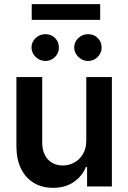

<svg xmlns="http://www.w3.org/2000/svg" viewBox="-20 -904 622 931"><path d="M398.4 -530.3H522.5V0H402.3V-93.8H396.5Q377.4 -47.9 336.2 -20.5Q294.9 6.8 237.3 6.8Q185.1 6.8 145 -16.6Q105 -40 82.5 -85Q60.1 -129.9 59.6 -192.4V-530.3H184.6V-211.9Q184.6 -178.7 197 -153.6Q209.5 -128.4 232.2 -115Q254.9 -101.6 285.2 -101.6Q313.5 -101.6 339.6 -115.5Q365.7 -129.4 382.1 -156.7Q398.4 -184.1 398.4 -222.7ZM132.8 -673.8Q132.8 -691.4 142.1 -706.3Q151.4 -721.2 166.7 -729.7Q182.1 -738.3 200.2 -738.3Q228 -738.3 246.8 -719.7Q265.6 -701.2 265.6 -673.8Q265.6 -656.2 257.1 -641.4Q248.5 -626.5 233.4 -617.4Q218.3 -608.4 200.2 -608.4Q182.6 -608.4 167 -617.4Q151.4 -626.5 142.1 -641.6Q132.8 -656.7 132.8 -673.8ZM339.8 -673.8Q339.8 -691.4 349.1 -706.3Q358.4 -721.2 373.8 -729.7Q389.2 -738.3 407.2 -738.3Q435.1 -738.3 453.9 -719.7Q472.7 -701.2 472.7 -673.8Q472.7 -656.2 464.1 -641.4Q455.6 -626.5 440.4 -617.4Q425.3 -608.4 407.2 -608.4Q389.6 -608.4 374 -617.4Q358.4 -626.5 349.1 -641.6Q339.8 -656.7 339.8 -673.8ZM465.8 -807.6H133.8V-883.8H465.8Z"/></svg>

Font: Pretendard Std SemiBold
Style: Regular
Weight: 600
Designer: Base glyphs from Inter by Rasmus Andersson; Hangeul glyphs from Noto Sans CJK(Source Han Sans) by Jang Soo-young and Kan
Foundry: Kil Hyung-jin
Version: Version 1.309